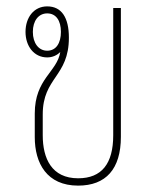

<svg xmlns="http://www.w3.org/2000/svg" viewBox="-20 -574 479 602"><path d="M225 8C312 8 359 -44 359 -145V-549H335V-150C335 -61 299 -15 225 -15C142 -15 114 -77 114 -150V-215C114 -332 196 -333 196 -456C196 -519 173 -554 128 -554C86 -554 60 -519 60 -474C60 -430 86 -394 128 -394C144 -394 158 -400 169 -411C159 -348 89 -327 89 -218V-144C89 -62 127 8 225 8ZM128 -415C101 -415 83 -439 83 -474C83 -509 101 -532 128 -532C156 -532 171 -509 171 -474C171 -439 156 -415 128 -415Z"/></svg>

Font: Noto Sans Thai Looped Condensed Thin
Style: Regular
Weight: 100
Width: 3
Designer: Sasikarn Vongin, Ben Mitchell
Foundry: The Fontpad Ltd
Version: Version 1.001